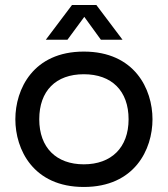

<svg xmlns="http://www.w3.org/2000/svg" viewBox="-20 -729 667 763"><path d="M381 -571H467L363 -709H266L162 -571H248L315 -662ZM313 14C515 14 586 -135 586 -255C586 -375 515 -524 313 -524C112 -524 41 -375 41 -255C41 -135 112 14 313 14ZM313 -76C204 -76 136 -142 136 -255C136 -368 202 -434 313 -434C424 -434 491 -368 491 -255C491 -142 422 -76 313 -76Z"/></svg>

Font: Hibana SubMedium
Style: Regular
Weight: 500
Width: 6
Designer: pygmalion
Foundry: ybstudio
Version: Version 0.930;hotconv 1.0.109;makeotfexe 2.5.65596